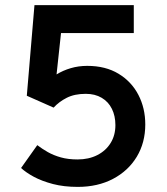

<svg xmlns="http://www.w3.org/2000/svg" viewBox="-20 -720 654 752"><path d="M284.5 12Q230.5 12 187.5 0.8Q144.5 -10.5 113.2 -27.2Q82 -44 62.5 -62L126 -151.5Q145 -137 167.5 -124.2Q190 -111.5 218.5 -103.5Q247 -95.5 284 -95.5Q327.5 -95.5 361 -112.5Q394.5 -129.5 413.2 -159.8Q432 -190 432 -230Q432 -266 418.2 -293.8Q404.5 -321.5 378.2 -337Q352 -352.5 316 -352.5Q272 -352.5 241.5 -337Q211 -321.5 190 -298.5L85 -345L115 -700H504V-590.5H219L201.5 -428.5Q226.5 -444 257 -453Q287.5 -462 321.5 -462Q393.5 -462 444.2 -431.2Q495 -400.5 522 -348.5Q549 -296.5 549 -232.5Q549 -161.5 515.8 -106.2Q482.5 -51 422.8 -19.5Q363 12 284.5 12Z"/></svg>

Font: Overpass SemiBold
Style: Regular
Weight: 600
Designer: Delve Withrington, Dave Bailey, Thomas Jockin
Foundry: Delve Fonts LLC
Version: Version 4.000